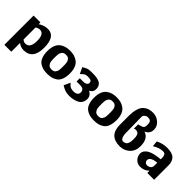

<svg xmlns="http://www.w3.org/2000/svg" viewBox="131 -1745 2935 2935"><g transform="rotate(45 1598.5 -277.0)"><path d="M54 160V-472H202V-434Q274 -483 355 -483Q517 -483 517 -238Q517 11 319 11Q254 11 204 -30V160ZM204 -365V-308V-106Q231 -79 268 -79Q298 -79 319 -93.5Q340 -108 350 -133Q360 -158 363.5 -181Q367 -204 367 -229Q367 -236 366.5 -249.5Q366 -263 366 -270Q356 -389 277 -389Q240 -389 204 -365Z M586 -239Q586 -310 606 -360.5Q626 -411 662 -438Q698 -465 738.5 -476.5Q779 -488 829 -488Q879 -488 920 -476.5Q961 -465 997 -438Q1033 -411 1053 -360.5Q1073 -310 1073 -239Q1073 -164 1053 -112Q1033 -60 996.5 -34.5Q960 -9 920.5 1Q881 11 829 11Q778 11 738.5 1Q699 -9 662.5 -34.5Q626 -60 606 -112Q586 -164 586 -239ZM735 -241Q735 -218 735.5 -204.5Q736 -191 738.5 -169.5Q741 -148 747.5 -135Q754 -122 763.5 -109Q773 -96 790 -89.5Q807 -83 830 -83Q853 -83 869.5 -89Q886 -95 896 -109Q906 -123 912 -135Q918 -147 920 -169.5Q922 -192 922.5 -204Q923 -216 923 -241Q923 -266 922.5 -279Q922 -292 919.5 -314Q917 -336 911 -348.5Q905 -361 895 -374Q885 -387 868.5 -393Q852 -399 829 -399Q806 -399 789.5 -393Q773 -387 763 -374Q753 -361 747 -348.5Q741 -336 738.5 -314Q736 -292 735.5 -279Q735 -266 735 -241Z M1132 -43 1179 -145Q1185 -143 1193.5 -132.5Q1202 -122 1212 -111.5Q1222 -101 1245.5 -92Q1269 -83 1302 -83Q1396 -83 1396 -153Q1396 -173 1388.5 -187Q1381 -201 1371.5 -208Q1362 -215 1346 -219Q1330 -223 1320 -223.5Q1310 -224 1295 -224H1231V-294H1283Q1312 -294 1331.5 -296.5Q1351 -299 1369 -312Q1387 -325 1387 -349Q1387 -366 1379.5 -377Q1372 -388 1358 -392.5Q1344 -397 1332 -398.5Q1320 -400 1302 -400Q1287 -400 1275 -397.5Q1263 -395 1255.5 -393.5Q1248 -392 1237 -384Q1226 -376 1222.5 -373.5Q1219 -371 1204.5 -357Q1190 -343 1186 -339L1138 -442Q1144 -445 1162.5 -455Q1181 -465 1184 -466.5Q1187 -468 1200 -474Q1213 -480 1218 -480.5Q1223 -481 1235.5 -484Q1248 -487 1259.5 -487Q1271 -487 1286 -487.5Q1301 -488 1323 -488Q1365 -488 1396.5 -483.5Q1428 -479 1460 -465.5Q1492 -452 1509.5 -423.5Q1527 -395 1527 -351Q1527 -291 1467 -259Q1538 -223 1538 -151Q1538 -106 1518 -73Q1498 -40 1463 -22.5Q1428 -5 1389.5 3Q1351 11 1307 11Q1253 11 1218.5 -0.5Q1184 -12 1132 -43Z M1595 -239Q1595 -310 1615 -360.5Q1635 -411 1671 -438Q1707 -465 1747.5 -476.5Q1788 -488 1838 -488Q1888 -488 1929 -476.5Q1970 -465 2006 -438Q2042 -411 2062 -360.5Q2082 -310 2082 -239Q2082 -164 2062 -112Q2042 -60 2005.5 -34.5Q1969 -9 1929.5 1Q1890 11 1838 11Q1787 11 1747.5 1Q1708 -9 1671.5 -34.5Q1635 -60 1615 -112Q1595 -164 1595 -239ZM1744 -241Q1744 -218 1744.5 -204.5Q1745 -191 1747.5 -169.5Q1750 -148 1756.5 -135Q1763 -122 1772.5 -109Q1782 -96 1799 -89.5Q1816 -83 1839 -83Q1862 -83 1878.5 -89Q1895 -95 1905 -109Q1915 -123 1921 -135Q1927 -147 1929 -169.5Q1931 -192 1931.5 -204Q1932 -216 1932 -241Q1932 -266 1931.5 -279Q1931 -292 1928.5 -314Q1926 -336 1920 -348.5Q1914 -361 1904 -374Q1894 -387 1877.5 -393Q1861 -399 1838 -399Q1815 -399 1798.5 -393Q1782 -387 1772 -374Q1762 -361 1756 -348.5Q1750 -336 1747.5 -314Q1745 -292 1744.5 -279Q1744 -266 1744 -241Z M2167 -224V-427Q2167 -496 2180.5 -548.5Q2194 -601 2213.5 -629.5Q2233 -658 2261.5 -677Q2290 -696 2311.5 -702.5Q2333 -709 2359 -712H2358Q2370 -714 2397 -714Q2473 -714 2531.5 -664Q2590 -614 2590 -541Q2590 -453 2507 -417Q2623 -380 2623 -218Q2623 -110 2556 -49.5Q2489 11 2398 11Q2167 11 2167 -224ZM2360 -333V-426Q2362 -427 2372 -429Q2382 -431 2392 -434Q2419 -441 2435 -448.5Q2451 -456 2457.5 -470Q2464 -484 2465 -494Q2466 -504 2466 -528Q2466 -546 2464 -557Q2462 -568 2455 -582Q2448 -596 2430.5 -602.5Q2413 -609 2385 -609Q2361 -609 2338 -589Q2315 -569 2315 -544L2320 -250V-213Q2320 -147 2337 -112.5Q2354 -78 2381 -78Q2411 -78 2430.5 -90.5Q2450 -103 2458.5 -126.5Q2467 -150 2469.5 -169.5Q2472 -189 2472 -217Q2472 -246 2470 -263Q2468 -280 2461 -301Q2454 -322 2436 -332.5Q2418 -343 2390 -343Q2371 -341 2360 -333Z M2696 -133Q2696 -172 2721.5 -202Q2747 -232 2781.5 -248Q2816 -264 2860.5 -274.5Q2905 -285 2932.5 -288Q2960 -291 2982 -292V-317Q2982 -334 2980.5 -345.5Q2979 -357 2974 -372.5Q2969 -388 2956 -396.5Q2943 -405 2923 -405Q2844 -405 2755 -349L2746 -443Q2835 -488 2926 -488Q3038 -488 3085 -442.5Q3132 -397 3132 -312V0H2984V-49Q2927 11 2839 11Q2776 11 2736 -33Q2696 -77 2696 -133ZM2842 -135Q2842 -112 2858 -95.5Q2874 -79 2899 -79Q2904 -79 2918 -81Q2982 -95 2982 -157V-219Q2842 -205 2842 -135Z"/></g></svg>

Font: Coval
Style: Black
Weight: 1000
Foundry: Context Ltd
Version: Version 001.000